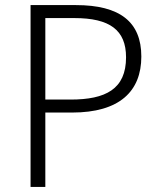

<svg xmlns="http://www.w3.org/2000/svg" viewBox="-20 -734 629 754"><path d="M278 -714H100V0H158V-292H263C449 -292 535 -375 535 -512C535 -648 451 -714 278 -714ZM272 -663C411 -663 475 -616 475 -509C475 -384 395 -343 257 -343H158V-663Z"/></svg>

Font: Noto Sans Gujarati Light
Style: Regular
Weight: 300
Designer: Jelle Bosma - Monotype Design Team, Universal Thirst
Foundry: Monotype Imaging Inc.
Version: Version 2.106